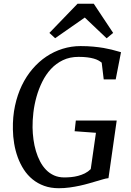

<svg xmlns="http://www.w3.org/2000/svg" viewBox="-20 -997 697 1025"><path d="M293.9 7.8Q250.5 7.8 215.6 -4.9Q180.7 -17.6 153.6 -39.8Q126.5 -62 106.9 -92.3Q87.4 -122.6 74.7 -157.5Q62 -192.4 55.7 -230.2Q49.3 -268.1 48.8 -306.2Q47.4 -373 60.1 -432.1Q72.8 -491.2 96.4 -540.5Q120.1 -589.8 153.6 -628.9Q187 -668 227.5 -695.1Q268.1 -722.2 314.5 -736.6Q360.8 -751 410.2 -751Q447.8 -751 478.3 -748Q508.8 -745.1 533 -741Q557.1 -736.8 575.4 -732.2Q593.8 -727.5 606.9 -723.6L626 -718.3L597.7 -573.2H533.7L522.9 -662.6Q515.1 -668.9 504.9 -674.6Q494.6 -680.2 480 -684.3Q465.3 -688.5 445.6 -690.9Q425.8 -693.4 399.4 -693.4Q352.5 -693.4 315.9 -675.8Q279.3 -658.2 252 -628.7Q224.6 -599.1 205.6 -560.5Q186.5 -522 174.8 -480Q163.1 -438 158.2 -395.8Q153.3 -353.5 153.8 -316.4Q154.3 -284.2 158.7 -252Q163.1 -219.7 171.9 -190.2Q180.7 -160.6 194.1 -135Q207.5 -109.4 226.1 -90.3Q244.6 -71.3 268.8 -60.5Q293 -49.8 323.2 -49.8Q340.3 -49.8 359.1 -51.5Q377.9 -53.2 396.7 -58.1Q415.5 -63 432.9 -71.5Q450.2 -80.1 464.4 -94.2L492.2 -288.1L378.4 -296.4L384.8 -353.5H603L559.1 -45.9Q544.9 -44.4 530.5 -40Q516.1 -35.6 495.6 -29.8Q477.1 -24.4 454.3 -17.8Q431.6 -11.2 405.8 -5.6Q379.9 0 351.6 3.9Q323.2 7.8 293.9 7.8ZM243.7 -821.3 394 -977.1H480.5L584 -821.3L549.3 -792.5L432.6 -903.3L274.4 -793Z"/></svg>

Font: Merriweather
Style: Italic
Weight: 400
Italic angle: -7°
Designer: Eben Sorkin ( eben@eyebytes.com )
Foundry: Eben Sorkin ( eben@eyebytes.com )
Version: Version 1.005; ttfautohint (v0.97) -l 13 -r 13 -G 200 -x 24 